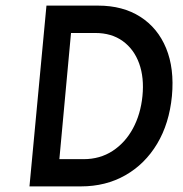

<svg xmlns="http://www.w3.org/2000/svg" viewBox="-20 -664 652 684"><path d="M145.5 -644H329.5Q417.5 -644 479.8 -604.2Q542 -564.5 571.8 -492.2Q601.5 -420 592.5 -322Q583 -224 539.8 -151.8Q496.5 -79.5 426.8 -39.8Q357 0 268.5 0H85ZM233 -546.5 191.5 -97H278Q336 -97 381 -126.2Q426 -155.5 453.5 -206.2Q481 -257 487.5 -322Q494 -387 475.8 -437.8Q457.5 -488.5 417.5 -517.5Q377.5 -546.5 319.5 -546.5Z"/></svg>

Font: Karla SemiBold
Style: Italic
Weight: 600
Italic angle: -8°
Designer: Jonathan Pinhorn
Version: Version 2.004;gftools[0.9.33]